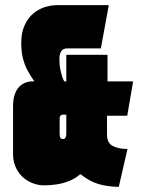

<svg xmlns="http://www.w3.org/2000/svg" viewBox="-20 -722 571 750"><path d="M374 -533 405 -702H208Q163 -702 130.5 -683.5Q98 -665 80.5 -632Q63 -599 63 -556Q63 -522 69 -496.5Q75 -471 86.5 -449Q98 -427 114 -404H104Q92 -404 79 -399Q66 -394 55 -383Q44 -372 37.5 -353Q31 -334 31 -307V-120Q31 -98 37.5 -79Q44 -60 55.5 -45Q67 -30 82.5 -19.5Q98 -9 116 -3.5Q134 2 153 2Q174 2 199.5 -1.5Q225 -5 250 -15Q275 -25 294 -42Q329 -14 363.5 -3.5Q398 7 444 8L478 -140Q444 -140 421 -151.5Q398 -163 398 -197V-270H477L500 -404H400V-508H239V-404H231Q226 -413 222.5 -424Q219 -435 216.5 -446.5Q214 -458 213 -469.5Q212 -481 212 -492Q212 -510 219 -521.5Q226 -533 242 -533ZM239 -274V-199Q239 -193 237.5 -188.5Q236 -184 233.5 -181.5Q231 -179 226 -179Q221 -179 218 -181.5Q215 -184 214 -188.5Q213 -193 213 -198V-260Q213 -264 214 -266.5Q215 -269 216.5 -270.5Q218 -272 220 -273Q222 -274 225 -274Z"/></svg>

Font: Advent Pro Black
Style: Regular
Weight: 900
Version: Version 3.000